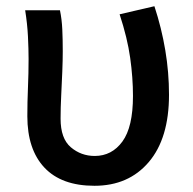

<svg xmlns="http://www.w3.org/2000/svg" viewBox="-20 -584 621 618"><path d="M284 14Q178 14 123 -44.5Q68 -103 68 -210Q68 -256 70 -302Q72 -348 72 -394Q72 -426 70 -466.5Q68 -507 61 -551H173Q179 -522 180.5 -489.5Q182 -457 182 -419Q182 -391 180.5 -353.5Q179 -316 177 -276.5Q175 -237 175 -202Q175 -138 208 -110Q241 -82 285 -82Q340 -82 374 -128.5Q408 -175 408 -275Q408 -334 399 -398Q390 -462 365 -538L477 -564Q500 -494 512 -422.5Q524 -351 524 -279Q524 -139 459 -62.5Q394 14 284 14Z"/></svg>

Font: Source Han Sans TC Medium
Style: Regular
Weight: 500
Designer: Ryoko NISHIZUKA Ë•øÂ°öÊ∂ºÂ≠ê (kana, bopomofo & ideographs); Paul D. Hunt (Latin, Greek & Cyrillic); Sandoll Communicatio
Foundry: Adobe
Version: Version 2.004;hotconv 1.0.118;makeotfexe 2.5.65603